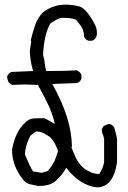

<svg xmlns="http://www.w3.org/2000/svg" viewBox="-20 -818 555 830"><path d="M161 -71 187 -79Q204 -100 215 -120Q224 -142 231 -165Q212 -219 186 -232Q161 -250 136 -250L111 -231Q88 -185 88 -150Q111 -94 123 -77ZM398 -8Q325 -17 266 -93Q254 -67 223 -38Q199 -14 146 -14Q129 -18 112 -21Q95 -24 82 -39Q32 -99 32 -171Q46 -248 86 -285Q101 -303 124 -306Q137 -307 170 -307Q182 -303 194 -295.5Q206 -288 217 -283Q206 -330 186 -370.5Q166 -411 144 -451L84 -453L32 -451L17 -462Q11 -476 11 -488Q16 -502 30 -507L123 -511Q109 -561 109 -599L115 -638L113 -644Q121 -678 131.5 -708.5Q142 -739 164 -763Q207 -798 265 -798Q293 -798 324 -790Q354 -780 388 -716Q399 -698 399 -675Q399 -650 378 -642H362Q345 -649 343 -662Q343 -682 333 -701Q322 -717 308 -733Q291 -741 248 -741Q236 -740 223.5 -732.5Q211 -725 198 -717Q171 -672 166 -581Q172 -562 173.5 -544Q175 -526 180 -511Q269 -511 312 -514Q328 -506 332 -494V-478Q325 -461 312 -459L206 -455Q289 -308 291 -186L289 -180Q298 -159 307 -138Q316 -117 332.5 -100Q349 -83 368 -76Q385 -66 409 -66Q426 -91 430 -117V-217Q428 -230 424 -238Q420 -246 420 -260L428 -273Q442 -280 450 -282Q454 -282 457 -281Q473 -274 475.5 -262Q478 -250 481 -239.5Q484 -229 486 -217V-117Q470 -8 398 -8Z"/></svg>

Font: Yozai
Style: Regular
Weight: 400
Designer: LXGW / Y.OzVox
Foundry: LXGW / Y.OzVox
Version: Version 0.861;October 22, 2024